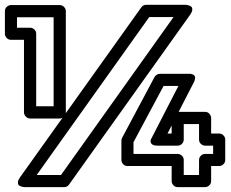

<svg xmlns="http://www.w3.org/2000/svg" viewBox="-50 -746 951 791"><path d="M-29.8 -606.9V-700.2Q-29.8 -710.9 -22 -718Q-14.2 -725.1 -4.9 -725.1H195.8Q206.5 -725.1 213.9 -717.3Q221.2 -709.5 221.2 -700.2V-283.2Q221.2 -272.5 213.1 -265.1Q205.1 -257.8 195.8 -257.8H74.2Q63.5 -257.8 56.2 -265.9Q48.8 -273.9 48.8 -283.2V-582H-4.9Q-15.6 -582 -22.7 -589.8Q-29.8 -597.7 -29.8 -606.9ZM20 -631.8H74.2Q83.5 -631.8 91.3 -624.8Q99.1 -617.7 99.1 -606.9V-308.1H170.9V-674.8H20ZM32.2 -15.1 532.2 -715.8Q539.6 -726.1 551.8 -726.1H713.9Q715.8 -726.1 719 -725.8Q722.2 -725.6 728.8 -723.4Q735.4 -721.2 739 -717.5Q742.7 -713.9 742.2 -705.6Q741.7 -697.3 733.9 -686L233.9 15.1Q227.1 24.9 213.9 24.9H51.8Q49.8 24.9 46.9 24.7Q43.9 24.4 37.1 22.2Q30.3 20 26.9 16.4Q23.4 12.7 23.9 4.4Q24.4 -3.9 32.2 -15.1ZM101.1 -24.9H201.2L665 -675.8H564.9ZM450.2 -86.9V-166Q450.2 -173.8 453.1 -178.2L586.9 -429.2Q589.8 -434.6 596.2 -438.2Q602.5 -441.9 608.9 -441.9H726.1Q727.1 -441.9 728.5 -442.1Q730 -442.4 734.1 -441.9Q738.3 -441.4 741.5 -440.4Q744.6 -439.5 748 -437Q751.5 -434.6 752.9 -430.9Q754.4 -427.2 753.4 -420.7Q752.4 -414.1 748 -405.8L686 -285.2H794.9Q805.7 -285.2 812.7 -277.1Q819.8 -269 819.8 -259.8V-195.8H853Q863.8 -195.8 870.8 -188Q877.9 -180.2 877.9 -170.9V-86.9Q877.9 -76.2 870.1 -69.1Q862.3 -62 853 -62H819.8V0Q819.8 10.7 812 17.8Q804.2 24.9 794.9 24.9H682.1Q671.4 24.9 664.3 17.1Q657.2 9.3 657.2 0V-62H475.1Q464.4 -62 457.3 -69.8Q450.2 -77.6 450.2 -86.9ZM500 -111.8H682.1Q691.4 -111.8 699.2 -104.7Q707 -97.7 707 -86.9V-24.9H770V-86.9Q770 -96.2 777.1 -104Q784.2 -111.8 794.9 -111.8H828.1V-146H794.9Q785.6 -146 777.8 -153.1Q770 -160.2 770 -170.9V-234.9H707V-170.9Q707 -161.6 700 -153.8Q692.9 -146 682.1 -146H599.1Q578.6 -146 573.2 -155Q567.9 -164.1 572.3 -172.9L577.1 -182.1L685.1 -392.1H624L500 -160.2ZM640.1 -195.8H657.2V-229Z"/></svg>

Font: Trueno Bold Outline
Style: Regular
Weight: 700
Width: 6
Designer: Julieta Ulanovsky
Foundry: Julieta Ulanovsky
Version: Version 3.001b | FøM Fix